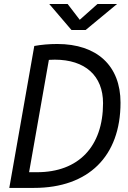

<svg xmlns="http://www.w3.org/2000/svg" viewBox="-20 -918 626 938"><path d="M25.4 0H146C412.1 0 568.8 -154.3 568.8 -416.5C568.8 -596.7 454.1 -703.1 259.8 -703.1C220.2 -703.1 181.6 -699.7 147.5 -693.4ZM122.1 -76.7 218.8 -625.5C228 -626 237.8 -626.5 247.6 -626.5C396 -626.5 483.4 -547.9 483.4 -414.1C483.4 -201.7 363.3 -76.7 161.1 -76.7ZM329.1 -771.5H398.4L551.8 -898.4H456.1L369.6 -821.3L310.5 -898.4H220.7Z"/></svg>

Font: Cascadia Code SemiLight
Style: Italic
Weight: 350
Italic angle: -10°
Monospace: yes
Designer: Aaron Bell
Foundry: Saja Typeworks
Version: Version 2404.023